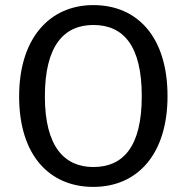

<svg xmlns="http://www.w3.org/2000/svg" viewBox="-20 -721 732 753"><path d="M346 -623C464 -623 536 -542 536 -344C536 -144 462 -66 346 -66C234 -66 156 -144 156 -343C156 -542 231 -623 346 -623ZM346 -701C174 -701 55 -570 55 -343C55 -112 174 12 346 12C519 12 637 -116 637 -344C637 -576 519 -701 346 -701Z"/></svg>

Font: Fira Math
Style: Regular
Weight: 400
Designer: Xiangdong Zeng
Foundry: Xiangdong Zeng
Version: Version 0.3.4